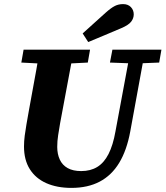

<svg xmlns="http://www.w3.org/2000/svg" viewBox="-20 -899 807 936"><path d="M219 -587 84 -594 95 -657H419L408 -594L271 -587ZM328 17Q258 17 206 -6Q154 -29 125.5 -74Q97 -119 97 -185Q97 -210 100.5 -237.5Q104 -265 109 -293L121 -361Q130 -411 139 -460Q148 -509 157 -558.5Q166 -608 174 -657H340L273 -298Q268 -269 263.5 -240Q259 -211 259 -183Q259 -148 271.5 -121Q284 -94 310 -79.5Q336 -65 376 -65Q421 -65 454 -85Q487 -105 509 -148Q531 -191 543 -259L617 -657H688L615 -258Q598 -166 561 -105Q524 -44 466 -13.5Q408 17 328 17ZM622 -590 516 -594 528 -657H767L756 -594L657 -590ZM383 -736Q412 -762 440 -787.5Q468 -813 496 -838Q522 -861 540 -870Q558 -879 580 -879Q604 -879 618 -864.5Q632 -850 632 -829Q632 -810 619.5 -793.5Q607 -777 572 -762Q532 -745 491.5 -728Q451 -711 410 -694Z"/></svg>

Font: Source Serif 4
Style: Bold Italic
Weight: 700
Italic angle: -12°
Designer: Frank Grießhammer
Foundry: Adobe Systems Incorporated
Version: Version 4.004;hotconv 1.0.116;makeotfexe 2.5.65601